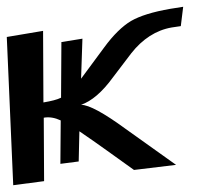

<svg xmlns="http://www.w3.org/2000/svg" viewBox="-67 -512 590 566"><path d="M111 -29 165 -36 167 -125C223 -87 276 -48 328 -11L452 -26L302 -133C239 -179 195 -203 172 -203C203 -214 234 -240 266 -284L320 -355C353 -397 393 -423 439 -431L466 -435L473 -492L435 -486C383 -477 345 -465 319 -450C294 -435 267 -409 240 -372L172 -280L176 -398L114 -388L113 -224C101 -218 84 -214 61 -210L60 -421L-47 -403L-28 34L63 22L62 -165C78 -168 95 -165 112 -157Z"/></svg>

Font: Gamestation Warped
Style: Regular
Weight: 400
Designer: Jonas Hecksher
Foundry: Jonas Hecksher, Playtypeª, e-types AS
Version: Version 1.003